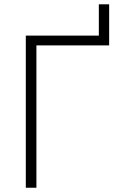

<svg xmlns="http://www.w3.org/2000/svg" viewBox="-20 -881 542 901"><path d="M443.8 -713.9V-860.8H492.2V-668H150.9V0H101.1V-713.9Z"/></svg>

Font: JBL Sans
Style: Light
Weight: 300
Version: Version 1.10